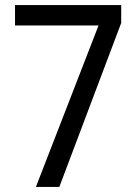

<svg xmlns="http://www.w3.org/2000/svg" viewBox="-20 -734 540 754"><path d="M367 -634 121 0H213L456 -644V-714H39V-634Z"/></svg>

Font: Noto Sans Bengali SemiCondensed
Style: Regular
Weight: 400
Width: 4
Designer: Jelle Bosma - Monotype Design Team
Foundry: Monotype Imaging Inc.
Version: Version 2.003